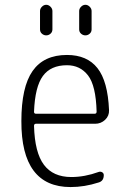

<svg xmlns="http://www.w3.org/2000/svg" viewBox="-20 -755 540 785"><path d="M253.9 -488.3Q187.5 -488.3 155.3 -444.3Q123 -400.4 119.1 -297.9Q119.1 -290 127 -290H367.2Q375 -290 375 -298.8Q372.1 -405.3 339.8 -446.8Q307.6 -488.3 253.9 -488.3ZM268.6 9.8Q66.4 9.8 67.4 -259.8Q67.4 -399.4 113.3 -464.8Q159.2 -530.3 253.9 -530.3Q335.9 -530.3 378.4 -476.6Q420.9 -422.9 425.8 -304.7Q426.8 -281.2 409.7 -265.1Q392.6 -249 369.1 -249H127Q119.1 -249 119.1 -240.2Q122.1 -130.9 159.7 -81.1Q197.3 -31.2 271.5 -31.2Q326.2 -31.2 382.8 -51.8Q390.6 -54.7 397.5 -50.8Q404.3 -46.9 404.3 -39.1Q404.3 -14.6 382.8 -8.8Q325.2 9.8 268.6 9.8ZM303.7 -710Q303.7 -719.7 311.5 -727.5Q319.3 -735.4 329.1 -735.4Q338.9 -735.4 346.7 -727.5Q354.5 -719.7 354.5 -710V-634.8Q354.5 -624 346.7 -617.2Q338.9 -610.4 329.1 -610.4Q319.3 -610.4 311.5 -617.2Q303.7 -624 303.7 -634.8ZM143.6 -710Q143.6 -719.7 151.4 -727.5Q159.2 -735.4 168.9 -735.4Q178.7 -735.4 186.5 -727.5Q194.3 -719.7 194.3 -710V-634.8Q194.3 -624 186.5 -617.2Q178.7 -610.4 168.9 -610.4Q159.2 -610.4 151.4 -617.2Q143.6 -624 143.6 -634.8Z"/></svg>

Font: Rounded Mgen+ 1mn light
Style: Regular
Weight: 200
Designer: [Source Han Sans]
Ryoko NISHIZUKA  (kana & ideographs); Paul D. Hunt (Latin, Greek & Cyrillic); Wenlong ZHANG  (bopomofo
Version: Version 1.059.20150602